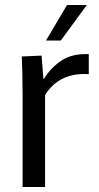

<svg xmlns="http://www.w3.org/2000/svg" viewBox="-20 -745 395 765"><path d="M70 0V-372.9Q70 -419.1 69 -453.7Q68 -488.3 67 -520L145.6 -523.4L153 -430.9H155.2Q182.9 -476.2 225.9 -504.3Q268.9 -532.3 333.7 -529.2V-449.5Q276 -453.4 232.1 -432.8Q188.2 -412.2 159.6 -366.7V0ZM163.3 -583.4 247.1 -725.1H325.9L222.2 -583.4Z"/></svg>

Font: Murecho Thin
Style: Regular
Weight: 100
Designer: Neil Summerour
Foundry: Positype
Version: Version 1.010